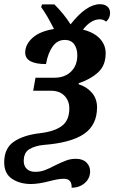

<svg xmlns="http://www.w3.org/2000/svg" viewBox="-58 -681 547 914"><path d="M246 170Q221 170 179 181Q125 195 90 195Q36 195 -1 170Q-38 145 -38 92Q-38 25 8 -6.5Q54 -38 133 -47Q201 -55 236.5 -81.5Q272 -108 272 -165Q272 -201 249 -225Q226 -249 185 -249H100L111 -311H201Q250 -311 280 -340Q310 -369 310 -418Q310 -450 295 -470.5Q280 -491 250 -491Q215 -491 192.5 -459.5Q170 -428 161 -376Q62 -376 62 -431Q62 -469 96.5 -500.5Q131 -532 199 -543Q166 -609 138 -647L142 -660H201Q248 -613 278 -565Q353 -661 418 -661Q440 -661 453 -650Q466 -639 466 -619Q466 -594 447 -578Q435 -589 417 -589Q375 -589 337 -540Q389 -527 417 -497.5Q445 -468 445 -427Q445 -370 409.5 -337Q374 -304 317 -285L316 -280Q355 -268 379.5 -239.5Q404 -211 404 -170Q404 -86 342 -43.5Q280 -1 149 9Q109 13 82 29Q55 45 55 86Q55 109 69.5 123Q84 137 110 137Q134 137 155.5 129Q177 121 205 106Q238 90 258.5 82.5Q279 75 303 75Q336 75 353.5 92.5Q371 110 371 134Q371 168 346 190Q321 212 283 213Q285 170 246 170Z"/></svg>

Font: Noto Serif Narrow
Style: Bold Italic
Weight: 700
Width: 4
Italic angle: -12°
Designer: Monotype Design Team
Foundry: Monotype Imaging Inc.
Version: Version 1.001